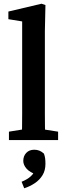

<svg xmlns="http://www.w3.org/2000/svg" viewBox="-20 -752 359 1031"><path d="M28 0V-45L134 -62H183L292 -45V0ZM97 0Q98 -35 98.5 -70.5Q99 -106 99 -141.5Q99 -177 99 -212V-637L25 -649V-690L203 -732L224 -725L221 -586V-212Q221 -177 221 -141.5Q221 -106 221.5 -70.5Q222 -35 223 0ZM224 128Q224 163 208.5 188.5Q193 214 167 231.5Q141 249 110 259L96 224Q128 211 146 194Q164 177 172 153L179 187Q139 173 122 153Q105 133 105 112Q105 86 121 69Q137 52 164 52Q179 52 191.5 57Q204 62 216 73Q221 87 222.5 99.5Q224 112 224 128Z"/></svg>

Font: Source Serif 4 18pt SemiBold
Style: Regular
Weight: 600
Designer: Frank Grießhammer
Foundry: Adobe Systems Incorporated
Version: Version 4.004;hotconv 1.0.116;makeotfexe 2.5.65601